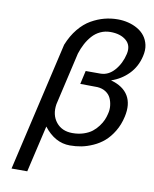

<svg xmlns="http://www.w3.org/2000/svg" viewBox="-96 -769 827 1033"><g transform="rotate(10 318.0 -252.0)"><path d="M436 -623Q406.7 -623 381.3 -611.1Q356 -599.1 337.4 -578.1Q318.8 -557.1 305.7 -532.2Q292.5 -507.3 283.2 -478L216.8 -189.9Q207.5 -130.4 239 -91.1Q270.5 -51.8 328.1 -51.8Q361.3 -51.8 389.2 -61Q417 -70.3 435.1 -84.5Q453.1 -98.6 467 -117.4Q481 -136.2 488 -152.6Q495.1 -168.9 499 -186Q505.4 -209 502.9 -231.7Q500.5 -254.4 491.9 -272.9Q483.4 -291.5 464.4 -304.2Q445.3 -316.9 418 -318.8L324.2 -319.8L340.8 -393.1H420.9Q464.8 -393.1 497.8 -430.7Q530.8 -468.3 543 -522Q553.7 -569.8 522.2 -596.4Q490.7 -623 436 -623ZM463.9 -696.8Q493.2 -696.8 520.8 -689.9Q548.3 -683.1 572 -669.4Q595.7 -655.8 611.3 -635.3Q627 -614.7 633.1 -587.2Q639.2 -559.6 630.9 -524.9Q617.2 -465.8 577.6 -425.5Q538.1 -385.3 483.9 -367.2Q551.8 -348.6 579.1 -303Q606.4 -257.3 590.8 -188Q580.6 -142.1 558.8 -106.2Q537.1 -70.3 510.7 -47.6Q484.4 -24.9 451.7 -10.3Q418.9 4.4 388.4 10.3Q357.9 16.1 326.2 16.1Q244.6 16.1 184.1 -62L125 192.9H39.1L202.1 -512.2Q222.7 -563.5 253.2 -600.6Q283.7 -637.7 319.3 -658Q355 -678.2 390.4 -687.5Q425.8 -696.8 463.9 -696.8Z"/></g></svg>

Font: Perun
Style: Italic
Weight: 400
Italic angle: -12°
Foundry: Stefan Peev, Context Ltd
Version: Version 001.000